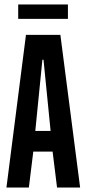

<svg xmlns="http://www.w3.org/2000/svg" viewBox="-20 -845 389 865"><path d="M9 0 97 -688H252L341 0H237L217 -162H130L110 0ZM139 -255H208L176 -576H171ZM62 -760V-825H286V-760Z"/></svg>

Font: Saira UltraCondensed
Style: Bold
Weight: 700
Width: 1
Designer: Hector Gatti with collaboration of the Omnibus-Type team
Foundry: Omnibus-Type
Version: Version 1.101